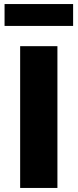

<svg xmlns="http://www.w3.org/2000/svg" viewBox="-20 -928 383 948"><path d="M79.5 0V-700H263.5V0ZM2.5 -800V-908H341V-800Z"/></svg>

Font: Geologica ExtraBold
Style: Regular
Weight: 800
Designer: Sindre Bremnes, Frode Helland
Foundry: Monokrom Skriftforlag AS
Version: Version 1.010;gftools[0.9.28]